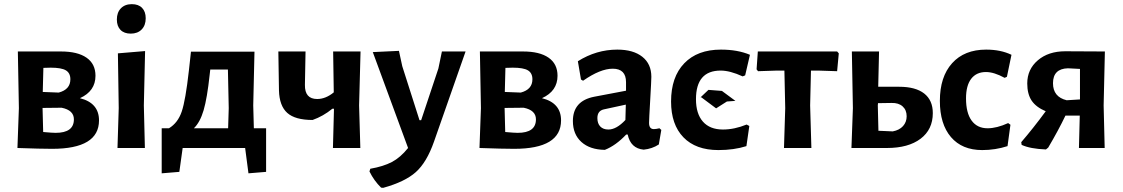

<svg xmlns="http://www.w3.org/2000/svg" viewBox="-20 -713 5408 925"><path d="M64 0 71 -192 66 -465H274Q354 -465 397 -435Q440 -405 440 -348Q440 -274 365 -240Q457 -217 457 -133Q457 4 231 4Q178 4 64 0ZM224 -387Q219 -387 207.5 -386.5Q196 -386 189 -386L186 -270L263 -267Q319 -282 319 -331Q319 -361 297.5 -374Q276 -387 224 -387ZM277 -194 185 -193 188 -77Q232 -73 248 -73Q336 -73 336 -138Q336 -182 277 -194Z M615 -693Q647 -693 664.5 -675Q682 -657 682 -625Q682 -591 662.5 -571Q643 -551 610 -551Q578 -551 560.5 -569Q543 -587 543 -619Q543 -653 562.5 -673Q582 -693 615 -693ZM546 0 552 -192 548 -456 679 -467 673 -205 678 0Z M759 122V-95H794Q837 -121 855.5 -175.5Q874 -230 890 -373L900 -464H1206L1200 -205L1203 -95H1262V115L1177 122L1161 0H860L844 115ZM990 -352Q978 -240 961 -182Q944 -124 914 -95H1079L1082 -192L1078 -378H993Z M1584 0 1589 -189H1581Q1537 -153 1486 -135Q1402 -135 1364 -169Q1326 -203 1324 -277L1321 -465H1452L1449 -304Q1448 -236 1508 -236Q1549 -236 1588 -268L1585 -465H1717L1710 -205L1716 0Z M1902 -468 1918 -394 2001 -134H2009L2092 -383L2109 -465H2223L2071 -31Q2036 69 1983.5 116Q1931 163 1826 192L1816 191Q1782 158 1760 113L1764 100Q1827 89 1868 67.5Q1909 46 1946 0L1776 -462Z M2290 0 2297 -192 2292 -465H2500Q2580 -465 2623 -435Q2666 -405 2666 -348Q2666 -274 2591 -240Q2683 -217 2683 -133Q2683 4 2457 4Q2404 4 2290 0ZM2450 -387Q2445 -387 2433.5 -386.5Q2422 -386 2415 -386L2412 -270L2489 -267Q2545 -282 2545 -331Q2545 -361 2523.5 -374Q2502 -387 2450 -387ZM2503 -194 2411 -193 2414 -77Q2458 -73 2474 -73Q2562 -73 2562 -138Q2562 -182 2503 -194Z M2954 -474Q3031 -474 3074.5 -439.5Q3118 -405 3118 -343Q3118 -326 3112.5 -231.5Q3107 -137 3107 -121Q3107 -91 3130 -91Q3140 -91 3157 -95L3166 -87L3154 -17Q3122 4 3081 8Q3018 2 3004 -65H2997Q2947 -12 2894 9Q2822 8 2781 -29Q2740 -66 2740 -130Q2740 -227 2843 -247L2996 -276V-317Q2996 -382 2932 -382Q2872 -382 2789 -324L2779 -330L2764 -418Q2853 -474 2954 -474ZM2995 -209 2889 -186Q2858 -179 2858 -144Q2858 -118 2872 -103.5Q2886 -89 2911 -89Q2950 -89 2993 -135Z M3441 10Q3332 10 3272.5 -51.5Q3213 -113 3213 -224Q3213 -342 3276.5 -408Q3340 -474 3453 -474Q3534 -474 3593 -449L3570 -350L3558 -345Q3497 -373 3452 -373Q3333 -373 3333 -235Q3333 -165 3366.5 -127Q3400 -89 3463 -89Q3518 -89 3577 -113L3590 -106L3576 -9Q3516 10 3441 10ZM3523 -227 3482 -224 3430 -191 3359 -244H3355L3393 -280L3458 -275Z M3757 0 3763 -192 3759 -373H3724L3632 -370L3625 -379L3631 -465H4013L4021 -456L4013 -370L3921 -373H3887L3883 -205L3889 0Z M4082 0 4089 -192 4084 -465H4215L4211 -295H4312Q4391 -295 4432.5 -262.5Q4474 -230 4474 -168Q4474 -89 4415 -44.5Q4356 0 4253 0ZM4209 -205 4212 -83 4281 -80Q4313 -86 4330.5 -105.5Q4348 -125 4348 -153Q4348 -183 4328.5 -200.5Q4309 -218 4275 -217L4210 -216Z M4731 -474Q4801 -474 4853 -449L4831 -343L4820 -338Q4769 -366 4730 -366Q4684 -366 4659 -333.5Q4634 -301 4634 -239Q4634 -169 4661 -132Q4688 -95 4738 -95Q4782 -95 4837 -120L4848 -112L4834 -9Q4775 10 4712 10Q4615 10 4561.5 -52.5Q4508 -115 4508 -227Q4508 -343 4567 -408.5Q4626 -474 4731 -474Z M5019 7Q4943 4 4902 -15L4900 -28Q4957 -94 5018 -177Q4971 -197 4950 -228.5Q4929 -260 4929 -311Q4929 -379 4980 -422.5Q5031 -466 5112 -466L5303 -465L5297 -205L5302 0H5178L5182 -156H5113Q5079 -85 5030 -2ZM5053 -312Q5053 -246 5119 -230L5183 -234V-381L5125 -384Q5053 -382 5053 -312Z"/></svg>

Font: Alegreya Sans SC
Style: Bold
Weight: 700
Designer: Juan Pablo del Peral
Foundry: Huerta Tipografica
Version: Version 2.007